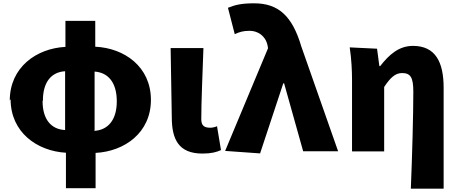

<svg xmlns="http://www.w3.org/2000/svg" viewBox="-20 -861 2777 1159"><path d="M44 -262C44 -62 204 51 378 61V275H557V62C731 53 891 -59 891 -258C891 -458 731 -571 555 -579V-735H375V-578C200 -569 39 -455 39 -254ZM239 -254C239 -366 290 -426 373 -431V-76C289 -80 237 -140 237 -251ZM551 -75V-429C634 -423 685 -362 685 -249C685 -137 632 -76 549 -71Z M1017 -153C1017 -22 1057 66 1202 66C1257 66 1287 57 1314 45L1290 -99C1277 -93 1260 -90 1250 -90C1213 -90 1195 -102 1195 -142C1195 -242 1203 -427 1208 -571H1010Z M1339 50 1550 65 1690 -358H1695L1810 52H2021L1799 -580C1745 -763 1662 -841 1514 -841C1435 -841 1399 -831 1356 -814L1397 -655C1426 -668 1448 -675 1487 -675C1536 -675 1583 -645 1595 -587L1598 -570Z M2091 -575C2102 -505 2105 -429 2105 -379V53H2299V-336C2336 -392 2366 -420 2407 -420C2458 -420 2475 -394 2475 -308C2475 -168 2468 83 2460 278H2658V-331C2658 -487 2608 -584 2473 -584C2387 -584 2328 -530 2275 -462H2270L2256 -567Z"/></svg>

Font: GenEiGothic-pro-Heavy
Style: Bold
Weight: 900
Designer: Ryoko NISHIZUKA (kana & ideographs); Paul D. Hunt (Latin, Greek & Cyrillic); Wenlong ZHANG (bopomofo); Sandoll Communica
Foundry: Adobe Systems Incorporated; o_tamon
Version: Version 1.000.140830